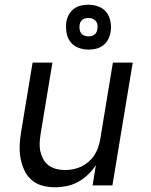

<svg xmlns="http://www.w3.org/2000/svg" viewBox="-20 -785 640 813"><path d="M212 8Q184 8 157.5 0.5Q131 -7 112 -24.5Q93 -42 82 -66.5Q71 -91 66.5 -118Q62 -145 63.5 -173Q65 -201 70 -230L118 -520H202L152 -218Q149 -199 148 -180Q147 -161 151 -143.5Q155 -126 163.5 -110.5Q172 -95 186.5 -84.5Q201 -74 218.5 -69.5Q236 -65 255 -65Q272 -65 290 -68.5Q308 -72 324 -79.5Q340 -87 354.5 -99.5Q369 -112 379 -127Q389 -142 395 -159Q401 -176 404 -193L458 -520H542L456 0H372L386 -86Q372 -64 352.5 -45.5Q333 -27 310 -14.5Q287 -2 262 3Q237 8 212 8ZM355 -575Q332 -575 311.5 -583Q291 -591 278 -608Q265 -625 261.5 -647.5Q258 -670 261 -693Q264 -709 272 -723.5Q280 -738 293.5 -748Q307 -758 323 -761.5Q339 -765 354 -765Q377 -765 398 -757Q419 -749 431.5 -732Q444 -715 448 -692.5Q452 -670 448 -647Q445 -631 437 -616.5Q429 -602 415.5 -592Q402 -582 386 -578.5Q370 -575 355 -575ZM354 -631Q361 -631 367.5 -632.5Q374 -634 379.5 -638Q385 -642 388 -648Q391 -654 392 -661Q394 -670 393 -679Q392 -688 386.5 -695Q381 -702 372.5 -705.5Q364 -709 355 -709Q348 -709 342 -707.5Q336 -706 330 -702Q324 -698 321 -692Q318 -686 317 -679Q316 -670 317 -661Q318 -652 323 -645Q328 -638 336.5 -634.5Q345 -631 354 -631Z"/></svg>

Font: Iosevka Aile
Style: Italic
Weight: 400
Italic angle: -9°
Designer: Belleve Invis
Foundry: Belleve Invis
Version: Version 28.0.1; ttfautohint (v1.8.4)